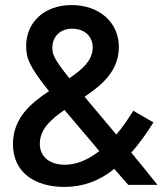

<svg xmlns="http://www.w3.org/2000/svg" viewBox="-20 -728 649 756"><path d="M233 8C305 8 369 -14 430 -63L485 0H600C573 -34 541 -74 497 -127C526 -160 555 -199 584 -246L505 -292C483 -257 461 -225 438 -198L429 -209L313 -347C383 -394 448 -450 448 -543C448 -641 370 -708 262 -708C154 -708 83 -640 83 -547C83 -497 97 -464 173 -369C101 -322 31 -262 31 -161C31 -46 121 8 233 8ZM137 -168C140 -222 182 -259 234 -295L306 -210C330 -183 336 -174 371 -133C331 -102 291 -84 250 -80C179 -74 133 -110 137 -168ZM186 -539C186 -584 217 -615 264 -615C312 -615 345 -586 345 -541C345 -491 305 -455 253 -420C194 -494 186 -514 186 -539Z"/></svg>

Font: Vanilla Cream DemiBold
Style: Regular
Weight: 600
Designer: Jeremy Tribby, Jinavaṁso
Foundry: Tribby Type
Version: Version 1.422;Glyphs 3.1.2 (3151)